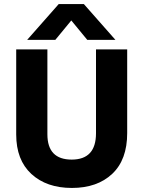

<svg xmlns="http://www.w3.org/2000/svg" viewBox="-20 -918 708 948"><path d="M253 -721H114L270 -898H394L550 -721H411L332 -817ZM608 -261Q608 -129 534 -59.5Q460 10 335 10Q210 10 135 -59Q60 -128 60 -254V-674H214V-255Q214 -130 334 -130Q454 -130 454 -260V-674H608Z"/></svg>

Font: Hind Jalandhar
Style: Bold
Weight: 700
Designer: Namrata Goyal
Foundry: Indian Type Foundry
Version: Version 0.702;PS 1.0;hotconv 1.0.81;makeotf.lib2.5.63406